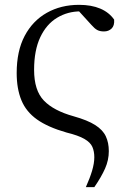

<svg xmlns="http://www.w3.org/2000/svg" viewBox="-20 -551 535 794"><path d="M335 223Q352 185 361 154.5Q370 124 370 99Q370 75 362 56.5Q354 38 329 23.5Q304 9 255 -3Q178 -25 133 -57Q88 -89 68.5 -136.5Q49 -184 49 -249Q49 -340 82 -402.5Q115 -465 173.5 -498Q232 -531 307 -531Q358 -531 394.5 -515.5Q431 -500 452 -470Q454 -445 441.5 -433Q429 -421 410 -421Q393 -421 382 -427Q371 -433 358 -448L296 -516L372 -495Q355 -499 342 -501.5Q329 -504 313 -504Q260 -504 216 -477.5Q172 -451 146.5 -397Q121 -343 121 -262Q121 -177 161.5 -135Q202 -93 285 -70Q342 -54 373.5 -34Q405 -14 417.5 12.5Q430 39 430 74Q430 111 414.5 146Q399 181 370 223Z"/></svg>

Font: Noto Serif SC
Style: Regular
Weight: 400
Designer: Ryoko NISHIZUKA 西塚涼子 (kana & ideographs); Frank Grießhammer (Latin, Greek & Cyrillic); Wenlong ZHANG 张文龙 (bopomofo); San
Foundry: Adobe
Version: Version 2.002-H1;hotconv 1.1.0;makeotfexe 2.6.0